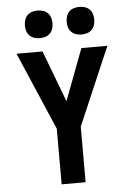

<svg xmlns="http://www.w3.org/2000/svg" viewBox="-62 -1007 725 1053"><g transform="rotate(-5 300.0 -480.5)"><path d="M234 0V-306L50 -735H193L300 -452L407 -735H550L366 -306V0ZM415 -809Q400 -809 385 -813.5Q370 -818 359 -829Q348 -840 343.5 -855Q339 -870 339 -885Q339 -900 343.5 -915Q348 -930 359 -941Q370 -952 385 -956.5Q400 -961 415 -961Q430 -961 445 -956.5Q460 -952 471 -941Q482 -930 486.5 -915Q491 -900 491 -885Q491 -870 486.5 -855Q482 -840 471 -829Q460 -818 445 -813.5Q430 -809 415 -809ZM185 -809Q170 -809 155 -813.5Q140 -818 129 -829Q118 -840 113.5 -855Q109 -870 109 -885Q109 -900 113.5 -915Q118 -930 129 -941Q140 -952 155 -956.5Q170 -961 185 -961Q200 -961 215 -956.5Q230 -952 241 -941Q252 -930 256.5 -915Q261 -900 261 -885Q261 -870 256.5 -855Q252 -840 241 -829Q230 -818 215 -813.5Q200 -809 185 -809Z"/></g></svg>

Font: Iosevka Extrabold Extended
Style: Regular
Weight: 800
Width: 7
Monospace: yes
Designer: Belleve Invis
Foundry: Belleve Invis
Version: Version 32.5.0; ttfautohint (v1.8.4)